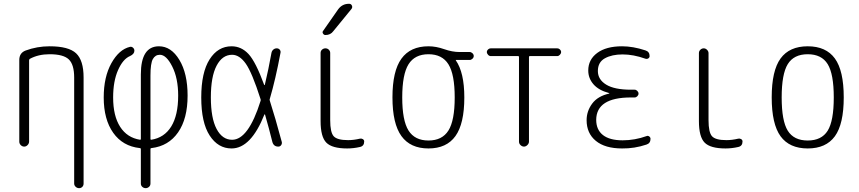

<svg xmlns="http://www.w3.org/2000/svg" viewBox="-20 -775 4540 1015"><path d="M82 -26.4V-458Q82 -495.1 115.2 -507.8Q175.8 -530.3 242.2 -530.3Q342.8 -530.3 382.3 -493.2Q421.9 -456.1 421.9 -365.2V195.3Q421.9 206.1 415 212.9Q408.2 219.7 398.4 219.7Q387.7 219.7 379.9 212.4Q372.1 205.1 372.1 195.3V-365.2Q372.1 -433.6 343.8 -460.9Q315.4 -488.3 242.2 -488.3Q182.6 -488.3 137.7 -463.9Q133.8 -460.9 133.8 -456.1V-26.4Q133.8 -16.6 126 -8.3Q118.2 0 107.9 0Q97.7 0 89.8 -7.8Q82 -15.6 82 -26.4Z M775.4 -375V-40Q775.4 -36.1 779.3 -36.1Q848.6 -46.9 885.3 -106.4Q921.9 -166 921.9 -269.5Q921.9 -361.3 890.6 -423.3Q859.4 -485.4 825.2 -485.4Q800.8 -485.4 788.1 -462.9Q775.4 -440.4 775.4 -375ZM718.8 7.8Q628.9 -2 578.6 -72.8Q528.3 -143.6 528.3 -259.8Q528.3 -368.2 568.8 -440.9Q609.4 -513.7 667 -527.3Q675.8 -529.3 683.1 -522.9Q690.4 -516.6 690.4 -506.8Q690.4 -489.3 667 -478.5Q629.9 -462.9 604 -404.3Q578.1 -345.7 578.1 -259.8Q578.1 -162.1 615.2 -104.5Q652.3 -46.9 720.7 -36.1Q724.6 -36.1 724.6 -40V-381.8Q724.6 -530.3 820.3 -530.3Q884.8 -530.3 928.2 -458.5Q971.7 -386.7 971.7 -269.5Q971.7 -147.5 921.4 -75.2Q871.1 -2.9 781.2 7.8Q775.4 7.8 775.4 13.7V195.3Q775.4 206.1 767.6 212.9Q759.8 219.7 750 219.7Q740.2 219.7 732.4 212.9Q724.6 206.1 724.6 195.3V13.7Q724.6 7.8 718.8 7.8Z M1207 -485.4Q1155.3 -485.4 1125 -427.7Q1094.7 -370.1 1094.7 -260.3Q1094.7 -150.4 1125 -93.3Q1155.3 -36.1 1207 -36.1Q1293 -36.1 1357.4 -241.2Q1359.4 -246.1 1357.4 -251Q1312.5 -391.6 1279.3 -438.5Q1246.1 -485.4 1207 -485.4ZM1204.1 9.8Q1132.8 9.8 1088.4 -58.6Q1043.9 -127 1043.9 -259.8Q1043.9 -391.6 1087.9 -460.9Q1131.8 -530.3 1204.1 -530.3Q1255.9 -530.3 1293.9 -489.3Q1332 -448.2 1377 -325.2Q1377.9 -325.2 1379.9 -326.2Q1399.4 -408.2 1415 -495.1Q1417 -505.9 1424.8 -512.7Q1432.6 -519.5 1442.9 -519.5Q1453.1 -519.5 1459 -512.2Q1464.8 -504.9 1462.9 -496.1Q1436.5 -354.5 1406.2 -252Q1404.3 -248 1406.2 -243.2Q1434.6 -155.3 1469.7 -24.4Q1471.7 -15.6 1466.3 -7.8Q1460.9 0 1451.2 0Q1426.8 0 1419.9 -24.4Q1402.3 -95.7 1380.9 -169.9Q1379.9 -170.9 1377.9 -169.9Q1306.6 9.8 1204.1 9.8Z M1815.4 9.8Q1735.4 9.8 1705.1 -21Q1674.8 -51.8 1674.8 -134.8V-495.1Q1674.8 -505.9 1682.6 -512.7Q1690.4 -519.5 1700.2 -519.5Q1710.9 -519.5 1718.3 -512.2Q1725.6 -504.9 1725.6 -495.1V-139.6Q1725.6 -75.2 1744.1 -54.7Q1762.7 -34.2 1820.3 -34.2Q1849.6 -34.2 1882.8 -42Q1890.6 -43.9 1897.9 -39.6Q1905.3 -35.2 1905.3 -27.3Q1905.3 -2.9 1882.8 2Q1848.6 9.8 1815.4 9.8ZM1700.2 -589.8Q1692.4 -589.8 1687.5 -597.7Q1682.6 -605.5 1688.5 -612.3L1767.6 -725.6Q1789.1 -754.9 1824.2 -754.9H1826.2Q1835.9 -754.9 1840.3 -745.6Q1844.7 -736.3 1837.9 -727.5L1742.2 -610.4Q1727.5 -589.8 1700.2 -589.8Z M2350.6 -435.1Q2317.4 -488.3 2245.1 -488.3Q2172.9 -488.3 2139.6 -435.1Q2106.4 -381.8 2106.4 -259.8Q2106.4 -137.7 2139.6 -85Q2172.9 -32.2 2245.1 -32.2Q2317.4 -32.2 2350.6 -85Q2383.8 -137.7 2383.8 -259.8Q2383.8 -381.8 2350.6 -435.1ZM2245.1 -530.3Q2285.2 -530.3 2328.1 -515.1Q2371.1 -500 2409.2 -500H2462.9Q2470.7 -500 2477.5 -493.7Q2484.4 -487.3 2484.4 -479Q2484.4 -470.7 2477.5 -464.4Q2470.7 -458 2462.9 -458H2390.6H2389.6V-456.1Q2434.6 -391.6 2434.6 -259.8Q2434.6 -121.1 2387.7 -55.7Q2340.8 9.8 2245.1 9.8Q2149.4 9.8 2102.1 -55.7Q2054.7 -121.1 2054.7 -260.3Q2054.7 -399.4 2102.1 -464.8Q2149.4 -530.3 2245.1 -530.3Z M2574.2 -478.5Q2566.4 -478.5 2560.1 -485.4Q2553.7 -492.2 2553.7 -500Q2553.7 -507.8 2560.1 -513.7Q2566.4 -519.5 2574.2 -519.5H2925.8Q2933.6 -519.5 2939.9 -513.7Q2946.3 -507.8 2946.3 -500Q2946.3 -492.2 2939.9 -485.4Q2933.6 -478.5 2925.8 -478.5H2780.3Q2776.4 -478.5 2776.4 -473.6V-26.4Q2776.4 -16.6 2768.1 -8.3Q2759.8 0 2750 0Q2740.2 0 2731.9 -7.8Q2723.6 -15.6 2723.6 -26.4V-473.6Q2723.6 -478.5 2719.7 -478.5Z M3200.2 -280.3Q3201.2 -280.3 3201.2 -281.2Q3201.2 -283.2 3199.2 -283.2Q3144.5 -297.9 3117.2 -329.6Q3089.8 -361.3 3089.8 -402.3Q3089.8 -460 3137.2 -495.1Q3184.6 -530.3 3268.6 -530.3Q3326.2 -530.3 3391.6 -508.8Q3414.1 -502 3414.1 -478.5Q3414.1 -470.7 3407.2 -466.3Q3400.4 -461.9 3391.6 -464.8Q3328.1 -487.3 3271.5 -487.3Q3214.8 -487.3 3177.7 -466.8Q3140.6 -446.3 3140.6 -399.4Q3140.6 -354.5 3184.6 -327.6Q3228.5 -300.8 3315.4 -300.8H3335Q3342.8 -300.8 3349.1 -294.4Q3355.5 -288.1 3355.5 -280.3Q3355.5 -272.5 3349.1 -266.1Q3342.8 -259.8 3335 -259.8H3315.4Q3132.8 -259.8 3131.8 -141.6Q3131.8 -88.9 3167.5 -61Q3203.1 -33.2 3271.5 -33.2Q3335.9 -33.2 3398.4 -55.7Q3405.3 -58.6 3412.1 -53.7Q3418.9 -48.8 3418.9 -41Q3418.9 -17.6 3397.5 -10.7Q3334 10.7 3268.6 9.8Q3178.7 9.8 3129.9 -30.3Q3081.1 -70.3 3081.1 -139.6Q3081.1 -187.5 3110.4 -227.1Q3139.6 -266.6 3200.2 -280.3Z M3815.4 9.8Q3735.4 9.8 3705.1 -21Q3674.8 -51.8 3674.8 -134.8V-494.1Q3674.8 -504.9 3682.6 -512.2Q3690.4 -519.5 3700.2 -519.5Q3710 -519.5 3717.8 -511.7Q3725.6 -503.9 3725.6 -494.1V-139.6Q3725.6 -75.2 3744.1 -54.7Q3762.7 -34.2 3820.3 -34.2Q3849.6 -34.2 3882.8 -42Q3890.6 -43.9 3897.9 -39.6Q3905.3 -35.2 3905.3 -27.3Q3905.3 -2.9 3882.8 2Q3848.6 9.8 3815.4 9.8Z M4355.5 -436Q4323.2 -488.3 4250 -488.3Q4176.8 -488.3 4144.5 -436Q4112.3 -383.8 4112.3 -259.8Q4112.3 -135.7 4144.5 -84Q4176.8 -32.2 4250 -32.2Q4323.2 -32.2 4355.5 -84Q4387.7 -135.7 4387.7 -259.8Q4387.7 -383.8 4355.5 -436ZM4393.6 -54.7Q4346.7 9.8 4250 9.8Q4153.3 9.8 4106.4 -54.7Q4059.6 -119.1 4059.6 -260.3Q4059.6 -401.4 4106.4 -465.8Q4153.3 -530.3 4250 -530.3Q4346.7 -530.3 4393.6 -465.8Q4440.4 -401.4 4440.4 -260.3Q4440.4 -119.1 4393.6 -54.7Z"/></svg>

Font: Rounded-L Mgen+ 1mn light
Style: Regular
Weight: 200
Designer: [Source Han Sans]
Ryoko NISHIZUKA  (kana & ideographs); Paul D. Hunt (Latin, Greek & Cyrillic); Wenlong ZHANG  (bopomofo
Version: Version 1.059.20150602